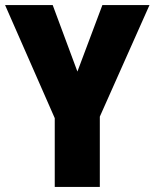

<svg xmlns="http://www.w3.org/2000/svg" viewBox="-20 -734 607 754"><path d="M284 -453 187 -714H0L195 -270V0H372V-276L567 -714H382Z"/></svg>

Font: Noto Sans Devanagari Condensed Black
Style: Regular
Weight: 900
Width: 3
Designer: Jelle Bosma - Monotype Design Team
Foundry: Monotype Imaging Inc.
Version: Version 2.004